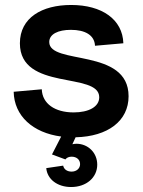

<svg xmlns="http://www.w3.org/2000/svg" viewBox="-20 -536 576 772"><path d="M266 216C327 216 371 178 371 126C371 78 334 42 287 42C281 42 276 43 271 44L284 16C414 13 497 -50 497 -149C497 -345 178 -273 178 -367C178 -399 214 -416 265 -416C322 -416 360 -395 362 -352L476 -362C473 -458 390 -516 266 -516C149 -516 60 -465 60 -362C60 -168 379 -249 379 -145C379 -106 336 -84 276 -84C201 -84 150 -119 148 -177L35 -167C37 -70 112 -2 226 13L189 85L243 105C248 98 257 94 268 94C288 94 302 106 302 124C302 141 288 154 268 154C250 154 237 145 234 130L166 140C170 185 211 216 266 216Z"/></svg>

Font: Uncut Sans Semibold
Style: Regular
Weight: 600
Designer: Kasper Nordkvist
Foundry: UNCUT.wtf
Version: Version 1.304;Glyphs 3.2 (3246)